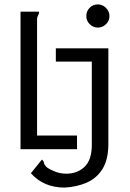

<svg xmlns="http://www.w3.org/2000/svg" viewBox="-20 -676 590 870"><path d="M423 -551Q402 -551 386.5 -566.5Q371 -582 371 -603Q371 -625 386 -640.5Q401 -656 423 -656Q445 -656 460.5 -640Q476 -624 476 -603Q476 -582 460.5 -566.5Q445 -551 423 -551ZM73 0V-623H157Q157 -613 152.5 -606Q148 -599 148 -589V-62H329V0ZM273 174Q178 174 120 109L170 47Q178 54 179 61.5Q180 69 188.5 78.5Q197 88 226 100Q251 111 281 111Q330 111 363 80Q396 49 396 -20V-397H233V-457H471V-24Q471 47 444.5 89.5Q418 132 373 151.5Q328 171 273 174Z"/></svg>

Font: Inconsolata SemiExpanded
Style: Regular
Weight: 400
Width: 6
Monospace: yes
Designer: Raph Levien, Cyreal, Brenton Simpson
Foundry: Raph Levien, Cyreal, Google
Version: Version 3.000; ttfautohint (v1.8.2.53-6de2)